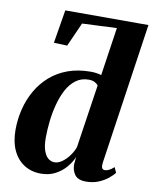

<svg xmlns="http://www.w3.org/2000/svg" viewBox="-91 -886 768 964"><g transform="rotate(10 293.5 -404.0)"><path d="M183.5 11Q136 11 99 -12.2Q62 -35.5 41.5 -79.2Q21 -123 21 -184.5Q21 -238 33.8 -289.5Q46.5 -341 72 -385.8Q97.5 -430.5 136 -464.5Q174.5 -498.5 226.2 -517.5Q278 -536.5 343.5 -536.5Q358 -536.5 372 -534.5Q386 -532.5 397 -529L433.5 -775L257.5 -767L203 -645L135 -647.5L163 -817.5H587L481 -95.5Q479 -78 483 -70Q487 -62 497 -62Q506.5 -62 518 -67.2Q529.5 -72.5 543.5 -85.5L556 -58.5Q545 -44.5 525 -28.2Q505 -12 477 -0.5Q449 11 414 11Q373 11 356.5 -11.8Q340 -34.5 341 -66L344.5 -102Q333.5 -75 311.5 -49Q289.5 -23 257.5 -6Q225.5 11 183.5 11ZM241.5 -57Q261.5 -57 281.2 -71.5Q301 -86 316.8 -108Q332.5 -130 340 -151.5L388.5 -474.5Q383 -482.5 370.5 -489Q358 -495.5 340 -495.5Q302.5 -495.5 274.8 -475Q247 -454.5 228.5 -419.8Q210 -385 198.8 -342.5Q187.5 -300 182.5 -255.5Q177.5 -211 177.5 -171Q177.5 -130 186.5 -104.8Q195.5 -79.5 210 -68.2Q224.5 -57 241.5 -57Z"/></g></svg>

Font: Merriweather 96pt ExtraBold
Style: Italic
Weight: 800
Italic angle: -7.8°
Version: Version 2.101